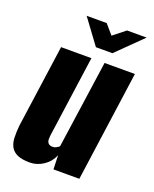

<svg xmlns="http://www.w3.org/2000/svg" viewBox="-127 -729 649 809"><g transform="rotate(20 197.5 -324.5)"><path d="M106 7Q71 7 50.5 -2Q30 -11 20.5 -28Q11 -45 10 -69Q9 -93 12 -124L64 -495H200L149 -130Q148 -121 148 -113.5Q148 -106 150.5 -100.5Q153 -95 158.5 -91.5Q164 -88 173 -88Q181 -88 186.5 -90.5Q192 -93 196.5 -96Q201 -99 203 -102L259 -495H395L326 0H210L208 -63Q195 -31 166.5 -12Q138 7 106 7ZM202 -545 120 -656H210L247 -613L301 -656H389L276 -545Z"/></g></svg>

Font: Alumni Sans ExtraBold
Style: Italic
Weight: 800
Italic angle: -8°
Designer: Robert E. Leuschke
Foundry: Robert E. Leuschke
Version: Version 1.016